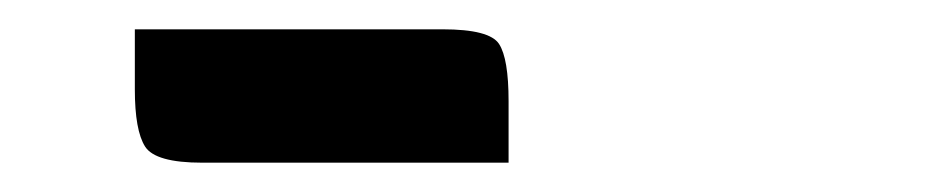

<svg xmlns="http://www.w3.org/2000/svg" viewBox="-20 -693 640 131"><path d="M118 -582Q86 -582 79 -593Q72 -604 72 -632V-673H282Q314 -673 320.5 -663Q327 -653 327 -624V-582Z"/></svg>

Font: Changa Medium
Style: Regular
Weight: 500
Designer: Eduardo Rodriguez Tunni
Foundry: Eduardo Rodriguez Tunni
Version: Version 3.003